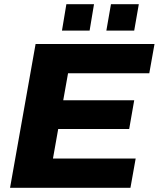

<svg xmlns="http://www.w3.org/2000/svg" viewBox="-20 -897 758 917"><path d="M276 -751H408L429 -877H297ZM488 -751H621L643 -877H510ZM28 0H603L628 -140H233L258 -281H597L621 -418H282L305 -547H693L718 -687H150Z"/></svg>

Font: Archivo ExtraBold
Style: Italic
Weight: 800
Italic angle: -10°
Designer: Hector Gatti
Foundry: Omnibus-Type
Version: Version 2.001